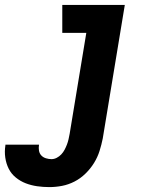

<svg xmlns="http://www.w3.org/2000/svg" viewBox="-97 -540 617 783"><path d="M104 223Q79 223 54.5 219.5Q30 216 8 207.5Q-14 199 -32.5 184Q-51 169 -61.5 148Q-72 127 -75.5 102.5Q-79 78 -75 53V50H62V51Q60 63 62 74.5Q64 86 71.5 94Q79 102 90.5 105.5Q102 109 113 109Q124 109 134.5 103.5Q145 98 153 89.5Q161 81 166.5 70.5Q172 60 176 49.5Q180 39 182.5 28Q185 17 187 6L255 -406H157V-520H412L322 25Q317 50 309 75.5Q301 101 286.5 124.5Q272 148 251.5 168Q231 188 206.5 200.5Q182 213 156 218Q130 223 104 223Z"/></svg>

Font: Iosevka Term Curly Hv Obl
Style: Regular
Weight: 900
Italic angle: -9°
Designer: Belleve Invis
Foundry: Belleve Invis
Version: Version 32.3.0